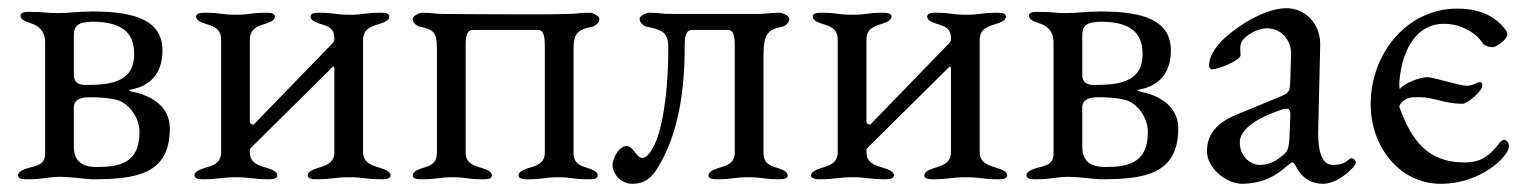

<svg xmlns="http://www.w3.org/2000/svg" viewBox="-20 -434 3728 468"><path d="M199 -197C234 -197 259 -193 272 -188C291 -181 320 -151 320 -112C320 -34 268 -27 215 -27C178 -27 160 -43 160 -77V-172C160 -192 178 -197 199 -197ZM122 -402C91 -402 92 -405 53 -405C48 -405 30 -406 30 -396C30 -386 42 -382 53 -378C73 -372 90 -360 90 -330V-59C90 -31 67 -30 47 -24C36 -20 24 -16 24 -6C24 3 39 3 47 3C86 3 90 -2 124 -3C154 -3 191 3 205 3C312 3 394 -9 394 -121C394 -181 338 -204 300 -211C292 -213 294 -215 300 -216C344 -224 376 -253 376 -311C376 -386 306 -406 206 -406C165 -406 149 -402 122 -402ZM189 -227C181 -227 160 -227 160 -252V-348C160 -369 168 -381 206 -381C292 -381 307 -341 307 -302C307 -232 246 -227 189 -227Z M795 -339C795 -332 793 -333 790 -328L599 -131C597 -129 589 -132 589 -137V-337C589 -364 607 -370 627 -376C638 -380 650 -384 650 -394C650 -402 637 -403 630 -403C590 -403 590 -398 555 -398C520 -398 518 -403 478 -403C471 -403 458 -402 458 -394C458 -384 470 -380 481 -376C501 -370 519 -364 519 -337V-63C519 -35 497 -30 477 -24C466 -20 454 -16 454 -6C454 2 467 3 474 3C514 3 520 -2 555 -2C590 -2 596 3 636 3C643 3 656 2 656 -6C656 -16 644 -20 633 -24C613 -30 589 -35 589 -63C589 -69 589 -71 592 -74L791 -271C793 -273 795 -271 795 -266V-63C795 -36 773 -30 753 -24C742 -20 730 -16 730 -6C730 2 743 3 750 3C790 3 796 -2 831 -2C866 -2 872 3 912 3C919 3 932 2 932 -6C932 -16 920 -20 909 -24C889 -30 865 -36 865 -63V-337C865 -364 886 -370 906 -376C917 -380 929 -384 929 -394C929 -402 917 -403 909 -403C869 -403 867 -398 832 -398C797 -398 797 -403 757 -403C749 -403 737 -402 737 -394C737 -384 749 -380 760 -376C780 -370 795 -366 795 -339Z M1292 -361C1308 -361 1308 -334 1308 -323V-62C1308 -35 1287 -30 1267 -24C1256 -20 1244 -16 1244 -6C1244 3 1259 3 1267 3C1306 3 1306 -2 1341 -2C1376 -2 1375 3 1414 3C1423 3 1437 3 1437 -6C1437 -16 1425 -20 1414 -24C1394 -30 1378 -35 1378 -62V-316C1378 -355 1391 -362 1424 -369C1430 -370 1441 -378 1441 -388C1441 -396 1423 -403 1419 -403C1394 -403 1384 -400 1361 -400C1339 -399 1299 -399 1255 -399C1166 -399 1064 -400 1062 -400C1039 -400 1033 -403 1008 -403C1004 -403 986 -396 986 -388C986 -378 997 -370 1003 -369C1036 -362 1045 -356 1045 -317V-62C1045 -35 1029 -30 1009 -24C998 -20 986 -16 986 -6C986 3 1001 3 1009 3C1048 3 1048 -2 1083 -2C1118 -2 1117 3 1156 3C1165 3 1179 3 1179 -6C1179 -16 1167 -20 1156 -24C1136 -30 1115 -35 1115 -62V-323C1115 -334 1115 -361 1132 -361Z M1545 -49C1532 -49 1523 -78 1508 -78C1487 -78 1473 -46 1473 -31C1473 -15 1489 14 1522 14C1552 14 1570 -2 1585 -28C1634 -110 1649 -213 1649 -323C1649 -334 1649 -361 1666 -361H1755C1771 -361 1771 -334 1771 -323V-62C1771 -35 1750 -30 1730 -24C1719 -20 1707 -16 1707 -6C1707 2 1719 3 1727 3C1765 3 1769 -2 1804 -2C1839 -2 1841 3 1880 3C1888 3 1900 2 1900 -6C1900 -16 1888 -20 1877 -24C1857 -30 1841 -35 1841 -62V-300C1841 -354 1854 -362 1887 -369C1893 -370 1904 -378 1904 -388C1904 -396 1886 -403 1882 -403C1857 -403 1850 -400 1824 -400H1615C1592 -400 1586 -403 1561 -403C1557 -403 1539 -396 1539 -388C1539 -378 1550 -370 1556 -369C1589 -362 1609 -358 1609 -319C1609 -189 1590 -118 1581 -94C1570 -66 1556 -48 1545 -49Z M2298 -339C2298 -332 2296 -333 2293 -328L2102 -131C2100 -129 2092 -132 2092 -137V-337C2092 -364 2110 -370 2130 -376C2141 -380 2153 -384 2153 -394C2153 -402 2140 -403 2133 -403C2093 -403 2093 -398 2058 -398C2023 -398 2021 -403 1981 -403C1974 -403 1961 -402 1961 -394C1961 -384 1973 -380 1984 -376C2004 -370 2022 -364 2022 -337V-63C2022 -35 2000 -30 1980 -24C1969 -20 1957 -16 1957 -6C1957 2 1970 3 1977 3C2017 3 2023 -2 2058 -2C2093 -2 2099 3 2139 3C2146 3 2159 2 2159 -6C2159 -16 2147 -20 2136 -24C2116 -30 2092 -35 2092 -63C2092 -69 2092 -71 2095 -74L2294 -271C2296 -273 2298 -271 2298 -266V-63C2298 -36 2276 -30 2256 -24C2245 -20 2233 -16 2233 -6C2233 2 2246 3 2253 3C2293 3 2299 -2 2334 -2C2369 -2 2375 3 2415 3C2422 3 2435 2 2435 -6C2435 -16 2423 -20 2412 -24C2392 -30 2368 -36 2368 -63V-337C2368 -364 2389 -370 2409 -376C2420 -380 2432 -384 2432 -394C2432 -402 2420 -403 2412 -403C2372 -403 2370 -398 2335 -398C2300 -398 2300 -403 2260 -403C2252 -403 2240 -402 2240 -394C2240 -384 2252 -380 2263 -376C2283 -370 2298 -366 2298 -339Z M2657 -197C2692 -197 2717 -193 2730 -188C2749 -181 2778 -151 2778 -112C2778 -34 2726 -27 2673 -27C2636 -27 2618 -43 2618 -77V-172C2618 -192 2636 -197 2657 -197ZM2580 -402C2549 -402 2550 -405 2511 -405C2506 -405 2488 -406 2488 -396C2488 -386 2500 -382 2511 -378C2531 -372 2548 -360 2548 -330V-59C2548 -31 2525 -30 2505 -24C2494 -20 2482 -16 2482 -6C2482 3 2497 3 2505 3C2544 3 2548 -2 2582 -3C2612 -3 2649 3 2663 3C2770 3 2852 -9 2852 -121C2852 -181 2796 -204 2758 -211C2750 -213 2752 -215 2758 -216C2802 -224 2834 -253 2834 -311C2834 -386 2764 -406 2664 -406C2623 -406 2607 -402 2580 -402ZM2647 -227C2639 -227 2618 -227 2618 -252V-348C2618 -369 2626 -381 2664 -381C2750 -381 2765 -341 2765 -302C2765 -232 2704 -227 2647 -227Z M3229 -32C3200 -32 3193 -70 3193 -109L3198 -325C3199 -374 3163 -414 3116 -414C3063 -414 2998 -371 2967 -343C2942 -321 2927 -295 2927 -274C2927 -271 2929 -265 2935 -265C2948 -265 3004 -286 3004 -300C3004 -305 3003 -309 3003 -314C3003 -321 3004 -328 3007 -333C3015 -347 3044 -365 3068 -365C3104 -365 3128 -335 3127 -301L3125 -237C3124 -210 3123 -208 3097 -197L2995 -155C2946 -135 2922 -107 2922 -65C2922 -26 2967 14 3008 14C3090 13 3118 -38 3131 -38C3139 -38 3148 14 3205 14C3243 14 3285 -29 3285 -37C3285 -45 3275 -52 3269 -46C3258 -36 3247 -32 3229 -32ZM3002 -87C3002 -110 3025 -140 3102 -166C3107 -168 3113 -169 3116 -169C3124 -169 3126 -163 3125 -148L3123 -99C3122 -74 3118 -65 3111 -59C3095 -45 3077 -32 3051 -32C3032 -32 3002 -49 3002 -87Z M3391 -173C3390 -177 3396 -184 3399 -187C3412 -198 3424 -197 3442 -197C3473 -197 3503 -181 3544 -181C3558 -181 3593 -213 3593 -224C3593 -229 3593 -234 3588 -234C3581 -234 3570 -225 3555 -225C3537 -225 3474 -246 3459 -246C3443 -246 3403 -232 3393 -218C3390 -214 3391 -231 3391 -236C3398 -313 3432 -376 3500 -376C3540 -376 3577 -355 3594 -329C3598 -323 3609 -319 3618 -319C3628 -319 3654 -338 3654 -350C3654 -355 3652 -359 3647 -365C3617 -402 3575 -413 3532 -413C3409 -413 3321 -303 3321 -180C3321 -77 3391 14 3492 14C3591 14 3658 -54 3658 -77C3658 -86 3653 -93 3646 -93C3643 -93 3640 -91 3637 -88C3611 -54 3591 -38 3549 -38C3462 -38 3421 -90 3391 -173Z"/></svg>

Font: EB Garamond 12
Style: Regular
Weight: 400
Version: Version 0.016+